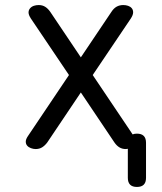

<svg xmlns="http://www.w3.org/2000/svg" viewBox="-20 -580 640 760"><path d="M498 -507 347 -283 505 -48Q512 -51 522 -51Q540 -51 549 -42Q558 -33 558 -15V124Q558 142 549 151Q540 160 522 160Q504 160 495 151Q486 142 486 124V9Q482 10 478 10Q464 10 453 3.5Q442 -3 433 -16L300 -214L167 -16Q158 -4 147 3Q136 10 121 10Q112 10 102.5 6.5Q93 3 87.5 -3.5Q82 -10 82 -19.5Q82 -29 91 -42L253 -283L102 -507Q93 -521 93 -530.5Q93 -540 99 -547Q105 -554 114 -557Q123 -560 133 -560Q148 -560 159 -553Q170 -546 179 -533L300 -353L421 -533Q430 -547 441.5 -553.5Q453 -560 468 -560Q478 -560 487 -557Q496 -554 501.5 -547.5Q507 -541 507 -531Q507 -521 498 -507Z"/></svg>

Font: Maple Mono Light
Style: Regular
Weight: 300
Monospace: yes
Designer: subframe7536
Version: Version 7.000